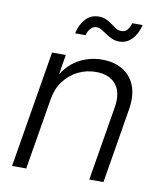

<svg xmlns="http://www.w3.org/2000/svg" viewBox="-82 -799 737 867"><g transform="rotate(10 286.0 -366.0)"><path d="M151.9 -329.1 97.2 0H32.2L121.1 -535.6H184.1L163.6 -410.2L150.9 -412.1Q184.6 -481.4 236.6 -512.5Q288.6 -543.5 349.6 -543.5Q405.3 -543.5 444.6 -520Q483.9 -496.6 501.2 -451.7Q518.6 -406.7 507.8 -341.8L451.2 0H386.2L442.9 -341.3Q454.1 -409.7 424.1 -446.8Q394 -483.9 332.5 -483.9Q289.1 -483.9 251 -465.3Q212.9 -446.8 186.5 -412.1Q160.2 -377.4 151.9 -329.1ZM411.1 -637.2Q392.6 -637.2 377.2 -644Q361.8 -650.9 348.6 -659.9Q335.4 -668.9 323.7 -676Q312 -683.1 300.3 -683.1Q283.2 -683.1 272 -669.9Q260.7 -656.7 256.8 -639.2H208.5Q217.3 -680.2 241.2 -706.3Q265.1 -732.4 301.3 -732.4Q321.8 -732.4 336.7 -725.1Q351.6 -717.8 363.8 -708.7Q376 -699.7 387.2 -692.6Q398.4 -685.5 411.6 -685.5Q427.2 -685.5 437.5 -695.8Q447.8 -706.1 455.1 -729H502.4Q492.2 -686.5 468 -661.9Q443.8 -637.2 411.1 -637.2Z"/></g></svg>

Font: Inter 20pt Light
Style: Italic
Weight: 300
Italic angle: -9.3988°
Version: Version 4.001;git-66647c0bb